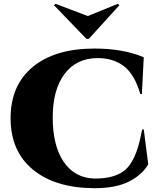

<svg xmlns="http://www.w3.org/2000/svg" viewBox="-20 -967 833 1001"><path d="M442.9 -764.2 602.1 -939.5 594.7 -947.3 437.5 -883.3 269 -947.3 261.7 -939.5 430.7 -764.2ZM721.2 -292H729.5L752.9 -109.9Q719.7 -54.2 651.4 -20Q583 14.2 472.2 14.2Q268.6 13.2 151.9 -82.5Q35.2 -178.2 35.2 -351.1Q35.2 -522 150.6 -617.9Q266.1 -713.9 473.1 -713.9Q621.6 -713.9 729.5 -668.5L719.7 -477.1H711.4Q682.1 -578.1 627 -621.1Q571.8 -664.1 489.7 -664.1Q378.9 -664.1 316.9 -582Q254.9 -500 254.9 -354Q254.9 -207 312.3 -123Q369.6 -39.1 472.2 -36.1Q521.5 -36.1 556.9 -44.7Q592.3 -53.2 618.9 -70.8Q645.5 -88.4 664.6 -119.6Q683.6 -150.9 696.8 -191.7Q710 -232.4 721.2 -292Z"/></svg>

Font: Cinzel Black
Style: Regular
Weight: 900
Designer: Natanael Gama
Version: Version 1.001;PS 001.001;hotconv 1.0.56;makeotf.lib2.0.21325